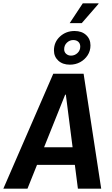

<svg xmlns="http://www.w3.org/2000/svg" viewBox="-48 -1126 668 1146"><path d="M-28 0 270 -686H451L556 0H417L345 -561H341L116 0ZM114 -142 129 -247H463L448 -142ZM368 -988 446 -1106H540V-1103L440 -988ZM369 -740Q326 -740 300 -764Q274 -788 274 -825Q274 -875 310 -908Q346 -941 397 -941Q440 -941 466 -917Q492 -893 492 -855Q492 -822 475 -796Q458 -770 430.5 -755Q403 -740 369 -740ZM376 -794Q398 -794 414.5 -809.5Q431 -825 431 -848Q431 -866 419.5 -876.5Q408 -887 389 -887Q368 -887 351.5 -871.5Q335 -856 335 -832Q335 -815 347 -804.5Q359 -794 376 -794Z"/></svg>

Font: Chivo Mono SemiBold
Style: Italic
Weight: 600
Italic angle: -8.05°
Monospace: yes
Version: Version 1.008